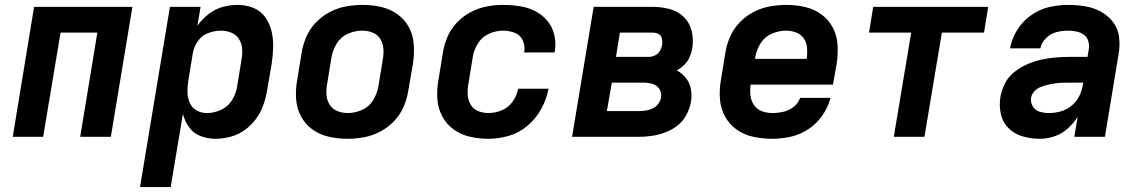

<svg xmlns="http://www.w3.org/2000/svg" viewBox="-20 -558 4648 783"><path d="M32 0H156L227 -425H377L307 0H432L520 -530H119Z M551 205H676L726 -94Q733 -65 750.5 -40Q768 -15 797 -3.5Q826 8 858 8Q888 8 919 0Q950 -8 977 -27Q1004 -46 1023.5 -72.5Q1043 -99 1053.5 -128.5Q1064 -158 1069 -188L1088 -298Q1093 -332 1094 -365.5Q1095 -399 1087.5 -430.5Q1080 -462 1061.5 -488Q1043 -514 1013 -526Q983 -538 949 -538Q918 -538 887.5 -529.5Q857 -521 830.5 -500.5Q804 -480 785 -453L798 -530H673ZM824 -97Q800 -97 781 -108Q762 -119 753.5 -139.5Q745 -160 744.5 -183Q744 -206 748 -229L766 -339Q770 -365 786 -389Q802 -413 828.5 -423Q855 -433 881 -433Q903 -433 923 -425Q943 -417 954.5 -399Q966 -381 967.5 -359.5Q969 -338 965 -315L947 -205Q943 -177 926.5 -150Q910 -123 881.5 -110Q853 -97 824 -97Z M1396 8Q1429 8 1463 2Q1497 -4 1529 -20.5Q1561 -37 1586.5 -63.5Q1612 -90 1626 -122.5Q1640 -155 1645 -188L1664 -298Q1670 -337 1667.5 -375.5Q1665 -414 1648 -446Q1631 -478 1601.5 -499.5Q1572 -521 1535 -529.5Q1498 -538 1459 -538Q1426 -538 1392 -532Q1358 -526 1326 -509.5Q1294 -493 1268.5 -466.5Q1243 -440 1229 -407.5Q1215 -375 1210 -342L1192 -232Q1185 -193 1187.5 -155Q1190 -117 1207 -84.5Q1224 -52 1253.5 -30.5Q1283 -9 1320.5 -0.5Q1358 8 1396 8ZM1398 -97Q1376 -97 1356 -105Q1336 -113 1324.5 -131Q1313 -149 1311.5 -171Q1310 -193 1314 -215L1332 -325Q1337 -354 1353.5 -381Q1370 -408 1399 -420.5Q1428 -433 1457 -433Q1480 -433 1500 -425Q1520 -417 1531 -399Q1542 -381 1543.5 -359.5Q1545 -338 1541 -315L1523 -205Q1518 -176 1501.5 -149Q1485 -122 1456 -109.5Q1427 -97 1398 -97Z M1972 8Q2013 8 2055 -4Q2097 -16 2132 -46Q2167 -76 2188 -115Q2209 -154 2217 -196H2093Q2088 -168 2070.5 -143.5Q2053 -119 2026 -108Q1999 -97 1972 -97Q1950 -97 1930 -105Q1910 -113 1899.5 -131Q1889 -149 1887.5 -171Q1886 -193 1890 -215L1908 -325Q1912 -353 1928.5 -380Q1945 -407 1973.5 -420Q2002 -433 2031 -433Q2056 -433 2078.5 -424.5Q2101 -416 2111.5 -394Q2122 -372 2118 -347L2117 -344H2241Q2242 -347 2243 -351Q2248 -385 2240 -417.5Q2232 -450 2211 -474.5Q2190 -499 2161 -513.5Q2132 -528 2098.5 -533Q2065 -538 2031 -538Q1998 -538 1964.5 -531.5Q1931 -525 1899.5 -508.5Q1868 -492 1843 -465.5Q1818 -439 1804.5 -407Q1791 -375 1786 -342L1768 -232Q1761 -193 1763.5 -155Q1766 -117 1783 -84.5Q1800 -52 1829.5 -30.5Q1859 -9 1896 -0.5Q1933 8 1972 8Z M2313 0H2585Q2612 0 2639 -4Q2666 -8 2693 -18Q2720 -28 2743 -46Q2766 -64 2779.5 -90Q2793 -116 2798 -143Q2802 -169 2797.5 -194.5Q2793 -220 2777.5 -239.5Q2762 -259 2740 -271Q2757 -280 2771 -294Q2785 -308 2792.5 -325.5Q2800 -343 2803 -360Q2809 -396 2801 -430.5Q2793 -465 2769 -488.5Q2745 -512 2711.5 -521Q2678 -530 2642 -530H2401ZM2492 -326 2508 -425H2642Q2655 -425 2666 -419Q2677 -413 2679.5 -400.5Q2682 -388 2680 -375Q2678 -362 2671 -350Q2664 -338 2651 -332Q2638 -326 2626 -326ZM2585 -105H2455L2475 -221H2604Q2623 -221 2641 -216Q2659 -211 2669 -195Q2679 -179 2676 -160Q2673 -146 2664 -134Q2655 -122 2641 -115.5Q2627 -109 2613 -107Q2599 -105 2585 -105Z M3130 8Q3167 8 3205 -0.5Q3243 -9 3277 -31.5Q3311 -54 3334 -87.5Q3357 -121 3367 -159H3243Q3236 -137 3216.5 -122Q3197 -107 3174.5 -102Q3152 -97 3130 -97Q3107 -97 3087 -104.5Q3067 -112 3055 -129.5Q3043 -147 3040.5 -168.5Q3038 -190 3041 -213H3377L3392 -298Q3398 -337 3395.5 -375.5Q3393 -414 3376 -446Q3359 -478 3329.5 -499.5Q3300 -521 3263 -529.5Q3226 -538 3187 -538Q3154 -538 3120 -532Q3086 -526 3054 -509.5Q3022 -493 2996.5 -466.5Q2971 -440 2957 -407.5Q2943 -375 2938 -342L2920 -232Q2913 -193 2916 -154Q2919 -115 2937 -82.5Q2955 -50 2985 -29Q3015 -8 3052.5 0Q3090 8 3130 8ZM3059 -318 3060 -325Q3065 -354 3081.5 -381Q3098 -408 3127 -420.5Q3156 -433 3185 -433Q3207 -433 3227 -425.5Q3247 -418 3258.5 -400.5Q3270 -383 3271.5 -361.5Q3273 -340 3270 -318Z M3625 0H3750L3821 -425H3993L4010 -530H3541L3524 -425H3696Z M4221 8Q4250 8 4280 -2Q4310 -12 4334 -33.5Q4358 -55 4375 -82L4361 0H4486L4542 -339Q4548 -374 4543.5 -408.5Q4539 -443 4518.5 -469Q4498 -495 4468.5 -511Q4439 -527 4405 -532.5Q4371 -538 4335 -538Q4297 -538 4258 -529Q4219 -520 4184.5 -495.5Q4150 -471 4128 -435.5Q4106 -400 4099 -361H4223Q4227 -384 4246 -402.5Q4265 -421 4288.5 -427Q4312 -433 4335 -433Q4353 -433 4370 -429.5Q4387 -426 4400.5 -416Q4414 -406 4418.5 -389.5Q4423 -373 4420 -356L4415 -326H4340Q4311 -326 4282.5 -323.5Q4254 -321 4225.5 -314.5Q4197 -308 4169.5 -296Q4142 -284 4117.5 -265Q4093 -246 4079 -219Q4065 -192 4060 -164Q4054 -128 4061.5 -93.5Q4069 -59 4093.5 -35Q4118 -11 4151.5 -1.5Q4185 8 4221 8ZM4257 -97Q4238 -97 4219.5 -102.5Q4201 -108 4191.5 -124.5Q4182 -141 4185 -161Q4188 -175 4199 -186.5Q4210 -198 4224.5 -203.5Q4239 -209 4253.5 -212.5Q4268 -216 4282.5 -218Q4297 -220 4311.5 -220.5Q4326 -221 4340 -221H4398L4396 -212Q4392 -188 4381 -165.5Q4370 -143 4349.5 -126.5Q4329 -110 4305 -103.5Q4281 -97 4257 -97Z"/></svg>

Font: Iosevka Sparkle Oblique
Style: Bold
Weight: 700
Italic angle: -9°
Designer: Belleve Invis
Foundry: Belleve Invis
Version: Version 4.5.0; ttfautohint (v1.8.3)